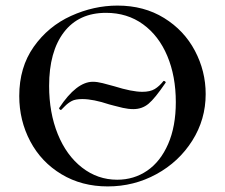

<svg xmlns="http://www.w3.org/2000/svg" viewBox="-20 -656 806 688"><path d="M566 -366H567Q570 -366 572.5 -363.5Q575 -361 573 -359Q535 -303 512 -284Q489 -265 458 -265Q440 -265 420 -269.5Q400 -274 388 -277.5Q376 -281 371 -282Q314 -301 275 -301Q250 -301 237 -294Q224 -287 213.5 -276.5Q203 -266 199 -262H198Q196 -262 193.5 -264.5Q191 -267 192 -269Q254 -363 313 -363Q328 -363 348 -358Q368 -353 389 -347Q453 -327 490 -327Q518 -327 534.5 -337Q551 -347 566 -366ZM49 -312Q49 -415 101 -488.5Q153 -562 234.5 -599Q316 -636 401 -636Q496 -636 568 -591.5Q640 -547 678.5 -474Q717 -401 717 -319Q717 -228 669 -152Q621 -76 540.5 -32Q460 12 366 12Q273 12 200.5 -31.5Q128 -75 88.5 -149.5Q49 -224 49 -312ZM610 -290Q610 -383 579.5 -455.5Q549 -528 492.5 -569Q436 -610 360 -610Q262 -610 209 -540.5Q156 -471 156 -348Q156 -252 187 -175.5Q218 -99 274 -55.5Q330 -12 400 -12Q460 -12 507.5 -44.5Q555 -77 582.5 -140Q610 -203 610 -290Z"/></svg>

Font: Cormorant Infant SemiBold
Style: Regular
Weight: 600
Designer: Christian Thalmann (Catharsis Fonts)
Foundry: Catharsis Fonts
Version: Version 4.000